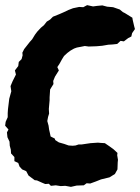

<svg xmlns="http://www.w3.org/2000/svg" viewBox="-29 -706 545 747"><path d="M247 21 225 17 207 18 188 15 169 17 161 9 147 10 135 5 115 -4 106 -5 94 -14 82 -23 73 -40 57 -47 47 -58 42 -72 27 -79V-95L14 -109L13 -124L9 -139L8 -155L0 -172L-2 -191L4 -202L-9 -217L-7 -232L1 -250V-266L2 -281L7 -322L15 -351L12 -371L20 -390L25 -400L33 -416L29 -432L42 -449L44 -465L55 -476L59 -491L58 -501L65 -515L87 -543L96 -553L107 -571L116 -583L130 -598L142 -608L153 -622L166 -630L177 -641L202 -651L218 -658L237 -667L255 -674L279 -679L295 -678L310 -686L333 -681L348 -683L369 -685L388 -680L411 -678L437 -669L449 -659L457 -655L486 -637L487 -630L493 -604L496 -593L485 -577L482 -564L470 -558L453 -545L440 -547L427 -535L409 -533L392 -532L369 -528L346 -526L316 -525L301 -527L286 -524L270 -521L259 -517L245 -509L233 -500L220 -488L212 -475L202 -457L194 -445L200 -432L185 -408L178 -391L179 -379L166 -358L164 -327V-316L161 -282L162 -264L158 -251L155 -235L160 -217L162 -202L165 -189L168 -175L184 -167L186 -161L200 -152L221 -146L238 -140L254 -139L265 -140L277 -144H289L323 -149L352 -151L363 -150L379 -149L398 -136L413 -125L428 -111L427 -102L430 -84L429 -75L428 -47L418 -29L397 -16L364 -8L344 0L322 8L308 7L297 15L269 16Z"/></svg>

Font: Winky Rough
Style: Bold Italic
Weight: 700
Italic angle: -8.97852°
Designer: Simon Atzbach
Foundry: typofactur
Version: Version 1.206; ttfautohint (v1.8.4.7-5d5b)